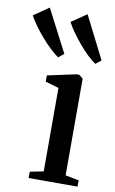

<svg xmlns="http://www.w3.org/2000/svg" viewBox="-183 -875 555 924"><g transform="rotate(10 94.5 -413.0)"><path d="M25.5 0V-31L91.5 -44V-452L26 -471V-501.5L165.5 -531.5H179.5L198.5 -516V-43.5L264.5 -31V0ZM63.5 -597Q45.5 -609.5 23 -630.8Q0.5 -652 -21.5 -677.5Q-43.5 -703 -61.8 -728.5Q-80 -754 -91 -774.5L-16.5 -825.5L91 -618L64.5 -597ZM245.5 -597Q227 -609.5 205.2 -630.5Q183.5 -651.5 162 -677Q140.5 -702.5 122.5 -728Q104.5 -753.5 93.5 -774.5L168 -825.5L273 -618L246 -597Z"/></g></svg>

Font: Merriweather 96pt Medium
Style: Regular
Weight: 500
Version: Version 2.100